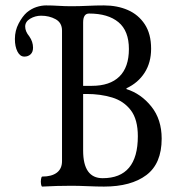

<svg xmlns="http://www.w3.org/2000/svg" viewBox="-20 -686 667 709"><path d="M136 3Q133 3 131.5 -6Q130 -15 131.5 -24.5Q133 -34 136 -34Q171 -34 190 -48.5Q209 -63 209 -91V-573Q209 -602 185.5 -615Q162 -628 132 -628Q110 -628 91.5 -617Q73 -606 73 -588Q73 -570 88 -552Q102 -532 102 -510Q102 -494 93 -485.5Q84 -477 70 -477Q54 -477 44.5 -495.5Q35 -514 35 -542Q35 -573 49 -599.5Q63 -626 79 -640Q96 -654 114.5 -660Q133 -666 150 -666Q173 -666 196.5 -664.5Q220 -663 243 -663Q273 -663 303.5 -664.5Q334 -666 364 -666Q413 -666 452 -649Q491 -632 514.5 -596.5Q538 -561 538 -506Q538 -455 514 -417.5Q490 -380 447 -360V-357Q501 -340 539 -292.5Q577 -245 577 -174Q577 -82 520.5 -39.5Q464 3 364 3Q339 3 304 1.5Q269 0 243 0Q190 0 136 3ZM287 -369H319Q386 -369 421 -403.5Q456 -438 456 -505Q456 -572 417.5 -604Q379 -636 309 -636Q287 -636 287 -603ZM359 -28Q489 -28 489 -183Q489 -245 463 -279Q437 -313 394 -326Q351 -339 300 -339H287V-130Q287 -28 359 -28Z"/></svg>

Font: Junicode Two Beta Condensed
Style: Regular
Weight: 400
Width: 3
Designer: Peter S. Baker
Foundry: Briery Creek Software
Version: Version 1.053; ttfautohint (v1.8.4)